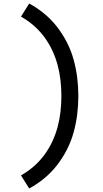

<svg xmlns="http://www.w3.org/2000/svg" viewBox="-20 -874 590 1098"><path d="M147 204 100 129Q139 107 173 77.5Q207 48 233.5 12Q260 -24 279 -64.5Q298 -105 309.5 -148Q321 -191 326 -235.5Q331 -280 331 -325Q331 -370 326 -414.5Q321 -459 309.5 -502Q298 -545 279 -585.5Q260 -626 233.5 -662Q207 -698 173 -727.5Q139 -757 100 -779L147 -854Q193 -829 234 -795Q275 -761 307 -719.5Q339 -678 363 -631Q387 -584 401 -533Q415 -482 421.5 -430Q428 -378 428 -325Q428 -272 421.5 -220Q415 -168 401 -117Q387 -66 363 -19Q339 28 307 69.5Q275 111 234 145Q193 179 147 204Z"/></svg>

Font: Lode Dark Term
Style: Bold
Weight: 700
Monospace: yes
Designer: Belleve Invis
Foundry: Belleve Invis
Version: Version 29.2.0